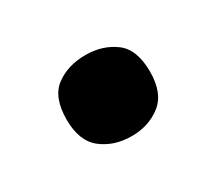

<svg xmlns="http://www.w3.org/2000/svg" viewBox="-50 -240 384 341"><g transform="rotate(-30 142.5 -70.0)"><path d="M57 -70Q57 -116 82 -134.5Q107 -153 143 -153Q178 -153 203 -134.5Q228 -116 228 -70Q228 -26 203 -6.5Q178 13 143 13Q107 13 82 -6.5Q57 -26 57 -70Z"/></g></svg>

Font: Noto Sans Gurmukhi
Style: Bold
Weight: 700
Designer: Jelle Bosma - Monotype Design Team
Foundry: Monotype Imaging Inc.
Version: Version 2.004; ttfautohint (v1.8.4.7-5d5b)